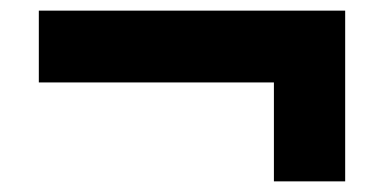

<svg xmlns="http://www.w3.org/2000/svg" viewBox="-20 -499 733 361"><path d="M495 -158V-344H53V-479H629V-158Z"/></svg>

Font: Archivo SemiExpanded ExtraBold
Style: Regular
Weight: 800
Width: 6
Designer: Hector Gatti
Foundry: Omnibus-Type
Version: Version 2.001; ttfautohint (v1.8.3)